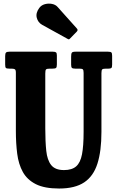

<svg xmlns="http://www.w3.org/2000/svg" viewBox="-20 -1040 658 1077"><path d="M425 -655H401.5Q387.5 -655 383.2 -659.5Q379 -664 379 -677.5V-722Q379 -738.5 382.8 -744.2Q386.5 -750 403 -750H586Q600 -750 604.5 -746Q609 -742 609 -727V-678Q609 -662.5 604.8 -658.8Q600.5 -655 589 -655H575.5Q558.5 -655 553.8 -651Q549 -647 549 -630V-300Q549 -192.5 526.5 -122Q504 -51.5 452.2 -17Q400.5 17.5 311.5 17.5Q229.5 17.5 181 -7Q132.5 -31.5 108.2 -75.2Q84 -119 76.5 -177.8Q69 -236.5 69 -305V-632Q69 -648 63.2 -651.5Q57.5 -655 43 -655H32.5Q17 -655 13 -659Q9 -663 9 -678.5V-725.5Q9 -740.5 13.8 -745.2Q18.5 -750 33 -750H277Q289.5 -750 294.2 -746.2Q299 -742.5 299 -729V-678.5Q299 -663.5 294.5 -659.2Q290 -655 274.5 -655H260.5Q242 -655 238 -650.2Q234 -645.5 234 -627.5V-320Q234 -246.5 239.5 -194.2Q245 -142 267.2 -114Q289.5 -86 339 -86Q383.5 -86 407.2 -106.8Q431 -127.5 440 -174.5Q449 -221.5 449 -300V-631Q449 -647 444.5 -651Q440 -655 425 -655ZM359 -822 216 -901Q193 -914 186.2 -940.5Q179.5 -967 200 -995Q211.5 -1011 231.5 -1016.5Q251.5 -1022 271.8 -1018Q292 -1014 303.5 -1000.5L410.5 -881Q419.5 -872 411 -863L374 -825Q370 -820.5 367.2 -819.5Q364.5 -818.5 359 -822Z"/></svg>

Font: Besley* Condensed
Style: Bold
Weight: 700
Width: 3
Designer: Owen Earl
Foundry: indestructible type*
Version: Version 3.000; ttfautohint (v1.8.3)